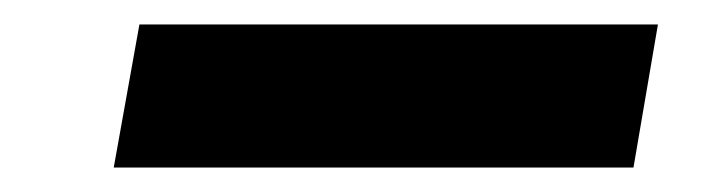

<svg xmlns="http://www.w3.org/2000/svg" viewBox="-20 -368 573 157"><path d="M73 -231 94 -348H518L498 -231Z"/></svg>

Font: DM Sans 16pt ExtraBold
Style: Italic
Weight: 800
Italic angle: -10°
Version: Version 4.004;gftools[0.9.30]